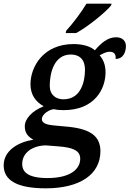

<svg xmlns="http://www.w3.org/2000/svg" viewBox="-66 -786 706 1046"><path d="M292 -606H349C414 -641 510 -720 539 -756L542 -766H405C377 -719 331 -658 295 -619ZM183 240C371 240 481 163 481 38C481 -41 431 -82 310 -95L224 -103C192 -106 162 -114 162 -137C162 -165 205 -191 229 -191C244 -187 261 -186 281 -186C450 -186 509 -302 509 -392C509 -437 494 -464 477 -485C491 -491 509 -504 531 -504C557 -504 566 -490 564 -465C607 -465 620 -505 620 -535C620 -562 602 -583 566 -583C521 -583 484 -551 451 -512C425 -535 381 -546 335 -546C169 -546 100 -421 100 -327C100 -267 131 -230 172 -207C108 -182 69 -138 69 -98C69 -59 89 -40 116 -25C33 -12 -46 34 -46 115C-46 197 28 240 183 240ZM280 -245C239 -245 205 -268 205 -319C205 -385 227 -489 320 -489C367 -489 397 -462 397 -406C397 -342 375 -245 280 -245ZM193 184C86 184 55 151 55 107C55 49 106 8 183 6L247 11C334 17 371 35 371 79C371 134 319 184 193 184Z"/></svg>

Font: Noto Serif Semi
Style: Italic
Weight: 600
Italic angle: -12°
Designer: Monotype Design Team
Foundry: Monotype Imaging Inc.
Version: Version 1.901